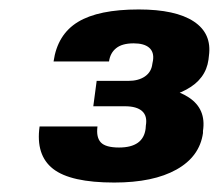

<svg xmlns="http://www.w3.org/2000/svg" viewBox="-20 -807 461 404"><path d="M220.4 -422.9Q128.6 -422.9 91.7 -451.7Q54.8 -480.5 63.3 -540.9H185.1Q182.1 -518 192.2 -507.3Q202.3 -496.6 230.5 -496.6Q281.4 -496.6 286.4 -536.2L286.9 -542.8Q290.4 -563.1 279 -573.2Q267.6 -583.4 242.9 -583.4H176.3L183.4 -636.8H249.9Q271.3 -636.8 284.9 -646.1Q298.5 -655.5 300.5 -672.3L302 -680.2Q304.4 -697.5 293.8 -706.7Q283.1 -715.8 261.3 -715.8Q237 -715.8 224.4 -705.6Q211.8 -695.5 209.4 -677.6H92.7Q100.8 -734.5 144 -760.8Q187.2 -787.1 271.9 -787.1Q349.5 -787.1 387.8 -761.8Q426.1 -736.5 419.6 -689.5L418.7 -681.6Q413.1 -640.5 372.1 -618.5Q331.1 -596.4 265.4 -596.4L269.5 -626.3Q340.6 -626.3 377.4 -601.9Q414.2 -577.6 407.1 -531.5V-527Q400.1 -477.5 351.3 -450.2Q302.5 -422.9 220.4 -422.9Z"/></svg>

Font: Pathway Extreme 8pt Thin
Style: Italic
Weight: 100
Italic angle: -8°
Designer: Eduardo Rodriguez Tunni
Foundry: Eduardo Rodriguez Tunni
Version: Version 1.000